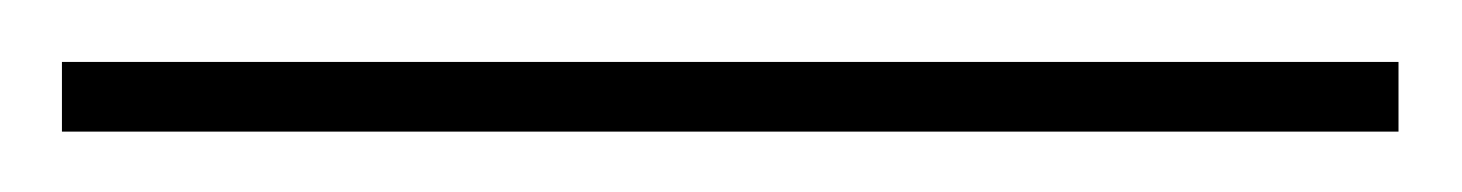

<svg xmlns="http://www.w3.org/2000/svg" viewBox="-20 -20 472 62"><path d="M431.6 0V22.5H0V0Z"/></svg>

Font: Inter Display Thin
Style: Regular
Weight: 100
Designer: Rasmus Andersson
Foundry: rsms
Version: Version 4.000;git-a52131595